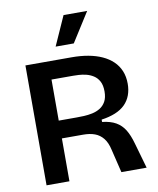

<svg xmlns="http://www.w3.org/2000/svg" viewBox="-96 -967 854 1041"><g transform="rotate(-10 331.5 -446.5)"><path d="M75 0V-660H330Q378 -660 420 -652.5Q462 -645 496 -629.5Q530 -614 554 -591Q578 -568 591 -537Q604 -506 604 -466Q604 -432 593.5 -403.5Q583 -375 561.5 -353.5Q540 -332 507 -318.5Q474 -305 431 -299V-286Q477 -281 506.5 -264Q536 -247 554.5 -217Q573 -187 586 -140L626 0H487L456 -128Q447 -169 428 -192.5Q409 -216 382 -226Q355 -236 318 -236H201V0ZM201 -334H300Q318 -334 340.5 -335Q363 -336 386.5 -341Q410 -346 429.5 -358Q449 -370 461 -391.5Q473 -413 473 -447Q473 -481 461.5 -502.5Q450 -524 431 -536Q412 -548 391 -553Q370 -558 351 -559Q332 -560 320 -560H201ZM354 -732H254L326 -893H456Z"/></g></svg>

Font: Bricolage Grotesque SemiBold
Style: Regular
Weight: 600
Designer: Mathieu Triay
Foundry: Atelier Triay
Version: Version 1.000;gftools[0.9.30]